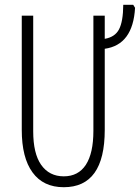

<svg xmlns="http://www.w3.org/2000/svg" viewBox="-20 -780 590 810"><path d="M421.9 -231.9Q421.9 9.8 249 9.8Q162.6 9.8 117.2 -52.7Q71.8 -114.7 71.8 -231.9V-713.9H120.1V-226.1Q120.1 -132.8 153.3 -85Q187.5 -36.1 249 -36.1Q310.5 -36.1 342.3 -85Q374 -133.8 374 -228V-713.9H421.9V-616.2Q464.8 -623.5 481.9 -655.8Q499.5 -689 500 -759.8H542L549.8 -747.1Q541 -590.8 421.9 -574.2Z"/></svg>

Font: Germano
Style: Regular
Weight: 300
Width: 3
Foundry: Ascender Corporation
Version: Version 1.10; ttfautohint (v1.5)